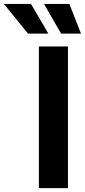

<svg xmlns="http://www.w3.org/2000/svg" viewBox="-140 -966 436 986"><path d="M209 -727.5V0H59.6V-727.5ZM173.8 -793.5 85.9 -945.8H216.3L275.9 -793.5ZM3.9 -793.5 -120.1 -945.8H19L108.4 -793.5Z"/></svg>

Font: Inter 24pt
Style: Bold
Weight: 700
Designer: Rasmus Andersson
Foundry: rsms
Version: Version 4.001;git-66647c0bb